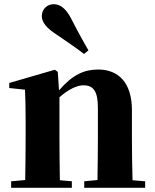

<svg xmlns="http://www.w3.org/2000/svg" viewBox="-20 -894 737 914"><path d="M401 -654C380 -691 358 -729 318 -807C293 -854 267 -874 235 -874C206 -874 179 -852 179 -817C179 -786 205 -758 250 -729C316 -684 348 -662 380 -637ZM611 -36C609 -94 608 -179 608 -238V-370C608 -501 543 -563 448 -563C382 -563 327 -540 261 -464L255 -552L241 -562L24 -499V-475L99 -467C101 -419 102 -386 102 -321V-238C102 -182 101 -96 100 -37L33 -31V0H322V-31L265 -36C264 -95 263 -182 263 -238V-431C306 -469 347 -488 377 -488C424 -488 446 -460 446 -382V-238C446 -180 445 -95 444 -37L381 -31V0H671V-31Z"/></svg>

Font: Noto Serif TC Black
Style: Regular
Weight: 900
Version: Version 1.001;PS 1.001;hotconv 16.6.54;makeotf.lib2.5.65590